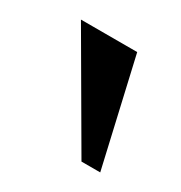

<svg xmlns="http://www.w3.org/2000/svg" viewBox="-61 -768 251 266"><g transform="rotate(30 64.5 -635.0)"><path d="M0 -720H90L129 -550H99Z"/></g></svg>

Font: Brygada 1918
Style: Regular
Weight: 400
Designer: Mateusz Machalski | Borys Kosmynka | Przemek Hoffer
Foundry: NIEPODLEGLA 2018
Version: Version 3.006